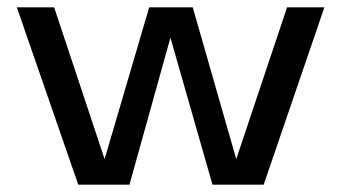

<svg xmlns="http://www.w3.org/2000/svg" viewBox="-20 -505 933 525"><path d="M765 -485H867L701 0H561L446 -402L334 0H194L26 -485H128L266 -70L388 -485H507L626 -70Z"/></svg>

Font: Sarpanch Medium
Style: Regular
Weight: 500
Designer: Manushi Parikh (Devanagari and Latin), Jyotish Sonowal (Devanagari)
Foundry: Indian Type Foundry
Version: Version 2.004;PS 1.0;hotconv 1.0.78;makeotf.lib2.5.61930; tt